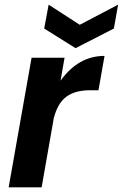

<svg xmlns="http://www.w3.org/2000/svg" viewBox="-20 -801 525 821"><path d="M158 0H17L115 -554H256L239 -456Q315 -562 427 -562L401 -415H364Q302 -415 264.5 -388Q227 -361 210 -296ZM321 -695 485 -781 467 -679 303 -595 169 -679 188 -781Z"/></svg>

Font: Poppins SemiBold
Style: Italic
Weight: 600
Italic angle: -10°
Designer: Ninad Kale (Devanagari), Jonny Pinhorn (Latin)
Foundry: Indian Type Foundry
Version: Version 3.200;PS 1.000;hotconv 16.6.54;makeotf.lib2.5.65590